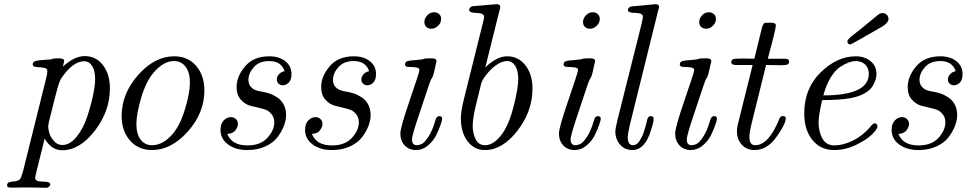

<svg xmlns="http://www.w3.org/2000/svg" viewBox="-20 -714 4672 928"><path d="M14.2 181.2Q14.2 165 41 163.6Q67.9 162.1 77.1 151.9Q82 145 91.8 111.8L201.2 -328.1Q209 -357.9 209 -369.1Q209 -384.3 191.4 -386.7Q173.8 -389.2 156 -390.1Q138.2 -391.1 138.2 -402.8Q138.2 -416 154.1 -419.9Q169.9 -423.8 226.1 -426.8Q234.9 -431.6 252.9 -432.1H261.2Q277.3 -432.1 283.7 -429.4Q290 -426.8 290 -418Q290 -416 284.2 -392.1Q339.4 -442.9 389.2 -442.9Q444.3 -442.9 477.8 -398.9Q511.2 -355 511.2 -287.1Q511.2 -176.3 438.2 -82Q365.2 12.2 280.8 12.2Q229 12.2 195.8 -43.9Q191.9 -25.9 179.9 20.5Q168 66.9 158.9 104Q149.9 141.1 149.9 146Q149.9 163.1 183.3 163.6Q216.8 164.1 221.2 170.9Q223.1 174.8 223.1 176.8Q223.1 182.6 217 188.2Q210.9 193.8 202.1 193.8Q197.3 193.8 169.2 192.9Q141.1 191.9 107.9 191.9Q87.9 191.9 64.5 192.4Q41 192.9 36.1 192.9Q22.9 192.9 18.6 190.4Q14.2 188 14.2 181.2ZM212.9 -104Q212.9 -90.8 218 -72Q223.1 -53.2 240 -33.2Q256.8 -13.2 280.8 -13.2Q317.9 -13.2 349.9 -52.5Q381.8 -91.8 400.4 -147Q418.9 -202.1 429.4 -252Q439.9 -301.8 439.9 -331.1Q439.9 -372.1 425.5 -395Q411.1 -418 386.2 -418Q333 -418 276.9 -336.9Q267.1 -320.8 259.8 -294.9Q257.8 -291 216.8 -127Q212.9 -106.9 212.9 -104Z M567.9 -152.8Q567.9 -261.7 647.9 -351.8Q728 -441.9 821.8 -441.9Q887.7 -441.9 927.7 -396Q967.8 -350.1 967.8 -276.9Q967.8 -168 887.9 -78.4Q808.1 11.2 713.9 11.2Q648.9 11.2 608.4 -34.9Q567.9 -81.1 567.9 -152.8ZM639.2 -113.8Q639.2 -65.9 659.7 -39.1Q680.2 -12.2 714.8 -12.2Q768.1 -12.2 814.9 -66.9Q851.1 -109.9 874.5 -187.5Q897.9 -265.1 897.9 -315.9Q897.9 -363.8 877 -391.4Q856 -418.9 820.8 -418.9Q770 -418.9 722.2 -362.8Q686 -320.8 662.6 -242.2Q639.2 -163.6 639.2 -113.8Z M1045.9 -85.9Q1045.9 -116.7 1061.8 -132.3Q1077.6 -147.9 1095.7 -147.9Q1110.8 -147.9 1120.4 -138.4Q1129.9 -128.9 1129.9 -115.2Q1129.9 -100.1 1117.7 -84Q1105.5 -67.9 1078.6 -66.9Q1100.6 -11.2 1175.3 -11.2Q1175.8 -11.2 1176.8 -11.2Q1238.8 -11.2 1272.2 -47.6Q1305.7 -84 1305.7 -123Q1305.7 -147 1291.7 -163.1Q1277.8 -179.2 1263.2 -184.1Q1248.5 -189 1222.2 -195.1Q1195.8 -201.2 1188.5 -203.1Q1162.6 -210.9 1143.1 -233.4Q1123.5 -255.9 1123.5 -293Q1123.5 -344.7 1164.6 -393.3Q1205.6 -441.9 1281.7 -441.9Q1328.6 -441.9 1358.6 -418.5Q1388.7 -395 1388.7 -356Q1388.7 -328.1 1375.7 -314.9Q1362.8 -301.8 1346.7 -301.8Q1334.5 -301.8 1326.2 -309.8Q1317.9 -317.9 1317.9 -330.1Q1317.9 -343.3 1327.9 -354.7Q1337.9 -366.2 1355.5 -370.1Q1339.4 -418.9 1280.8 -418.9Q1232.9 -418.9 1206.8 -389.4Q1180.7 -359.9 1180.7 -328.1Q1180.7 -321.3 1182.1 -315.2Q1183.6 -309.1 1185.5 -304.4Q1187.5 -299.8 1191.2 -295.9Q1194.8 -292 1197.8 -289.1Q1200.7 -286.1 1205.1 -283.4Q1209.5 -280.8 1213.1 -279.3Q1216.8 -277.8 1221.7 -276.4Q1226.6 -274.9 1228.5 -274.4Q1230.5 -273.9 1234.6 -272.9Q1238.8 -272 1239.7 -272Q1240.7 -272 1248.8 -270.5Q1256.8 -269 1262.7 -267.6Q1268.6 -266.1 1279.5 -262.9Q1290.5 -259.8 1298.6 -255.4Q1306.6 -251 1317.1 -244.9Q1327.6 -238.8 1335.2 -230.5Q1342.8 -222.2 1349.1 -212.2Q1355.5 -202.1 1359.1 -188Q1362.8 -173.8 1362.8 -158.2Q1362.8 -133.3 1352.3 -105.7Q1341.8 -78.1 1321.3 -51Q1300.8 -23.9 1262.7 -6.3Q1224.6 11.2 1175.8 11.2Q1118.7 11.2 1082.3 -15.9Q1045.9 -43 1045.9 -85.9Z M1454.6 -85.9Q1454.6 -116.7 1470.5 -132.3Q1486.3 -147.9 1504.4 -147.9Q1519.5 -147.9 1529.1 -138.4Q1538.6 -128.9 1538.6 -115.2Q1538.6 -100.1 1526.4 -84Q1514.2 -67.9 1487.3 -66.9Q1509.3 -11.2 1584 -11.2Q1584.5 -11.2 1585.4 -11.2Q1647.5 -11.2 1680.9 -47.6Q1714.4 -84 1714.4 -123Q1714.4 -147 1700.4 -163.1Q1686.5 -179.2 1671.9 -184.1Q1657.2 -189 1630.9 -195.1Q1604.5 -201.2 1597.2 -203.1Q1571.3 -210.9 1551.8 -233.4Q1532.2 -255.9 1532.2 -293Q1532.2 -344.7 1573.2 -393.3Q1614.3 -441.9 1690.4 -441.9Q1737.3 -441.9 1767.3 -418.5Q1797.4 -395 1797.4 -356Q1797.4 -328.1 1784.4 -314.9Q1771.5 -301.8 1755.4 -301.8Q1743.2 -301.8 1734.9 -309.8Q1726.6 -317.9 1726.6 -330.1Q1726.6 -343.3 1736.6 -354.7Q1746.6 -366.2 1764.2 -370.1Q1748 -418.9 1689.5 -418.9Q1641.6 -418.9 1615.5 -389.4Q1589.4 -359.9 1589.4 -328.1Q1589.4 -321.3 1590.8 -315.2Q1592.3 -309.1 1594.2 -304.4Q1596.2 -299.8 1599.9 -295.9Q1603.5 -292 1606.4 -289.1Q1609.4 -286.1 1613.8 -283.4Q1618.2 -280.8 1621.8 -279.3Q1625.5 -277.8 1630.4 -276.4Q1635.3 -274.9 1637.2 -274.4Q1639.2 -273.9 1643.3 -272.9Q1647.5 -272 1648.4 -272Q1649.4 -272 1657.5 -270.5Q1665.5 -269 1671.4 -267.6Q1677.2 -266.1 1688.2 -262.9Q1699.2 -259.8 1707.3 -255.4Q1715.3 -251 1725.8 -244.9Q1736.3 -238.8 1743.9 -230.5Q1751.5 -222.2 1757.8 -212.2Q1764.2 -202.1 1767.8 -188Q1771.5 -173.8 1771.5 -158.2Q1771.5 -133.3 1761 -105.7Q1750.5 -78.1 1730 -51Q1709.5 -23.9 1671.4 -6.3Q1633.3 11.2 1584.5 11.2Q1527.3 11.2 1491 -15.9Q1454.6 -43 1454.6 -85.9Z M1915 -68.8Q1915 -97.7 1961.2 -231.9Q2007.3 -366.2 2007.3 -375Q2007.3 -384.8 1994.1 -387.5Q1981 -390.1 1964.1 -390.1Q1947.3 -390.1 1942.9 -393.1Q1933.1 -399.9 1940.9 -413.1Q1944.8 -418 1954.3 -419.9Q1963.9 -421.9 1984.4 -423.3Q2004.9 -424.8 2019 -426.8Q2023.9 -427.7 2027.6 -429Q2031.2 -430.2 2033.2 -430.7Q2035.2 -431.2 2042.2 -431.6Q2049.3 -432.1 2063 -432.1H2066.9Q2089.8 -432.1 2089.8 -418.9Q2089.8 -417 2078.1 -366.2Q2074.2 -350.1 2071.5 -344Q2068.8 -337.9 2067.9 -337.4Q2066.9 -336.9 2063 -328.9Q2059.1 -320.8 2053.2 -303.2Q2034.2 -246.1 2008.3 -168.9Q1971.2 -59.1 1971.2 -41Q1971.2 -12.2 1994.1 -12.2Q2006.3 -12.2 2019.3 -18.6Q2032.2 -24.9 2051.3 -54Q2070.3 -83 2084 -131.8Q2089.8 -152.8 2103 -152.8Q2117.2 -152.8 2117.2 -140.1Q2117.2 -133.3 2109.6 -111.1Q2102.1 -88.9 2088.1 -60.5Q2074.2 -32.2 2048.1 -10.5Q2022 11.2 1991.2 11.2Q1957 11.2 1936 -11.2Q1915 -33.7 1915 -68.8ZM2031.2 -607.9Q2031.2 -625 2045.2 -639.9Q2059.1 -654.8 2078.1 -654.8Q2092.3 -654.8 2102.3 -646Q2112.3 -637.2 2112.3 -622.1Q2112.3 -604 2097.7 -589.6Q2083 -575.2 2064.9 -575.2Q2049.8 -575.2 2040.5 -584Q2031.2 -592.8 2031.2 -607.9Z M2207.5 -142.1Q2207.5 -177.2 2222.7 -236.8L2314.9 -606.9Q2319.8 -625 2319.8 -632.8Q2319.8 -650.9 2283.7 -651.4Q2247.6 -651.9 2247.6 -666Q2247.6 -670.9 2249.8 -673.8Q2252 -676.8 2253.9 -679Q2255.9 -681.2 2259.8 -682.6Q2263.7 -684.1 2265.6 -684.1Q2267.6 -684.1 2272.2 -684.6Q2276.9 -685.1 2277.8 -685.1Q2291 -686 2317.9 -688.5Q2344.7 -690.9 2362.3 -692.4Q2379.9 -693.8 2381.8 -693.8Q2397.9 -693.8 2397.9 -680.2Q2397.9 -674.3 2392.6 -657.2L2325.7 -388.2Q2381.3 -441.9 2430.7 -441.9Q2431.2 -441.9 2431.6 -441.9Q2485.8 -441.9 2519.8 -397.9Q2553.7 -354 2553.7 -286.1Q2553.7 -176.3 2481.2 -82.5Q2408.7 11.2 2323.7 11.2Q2272 11.2 2239.7 -31.5Q2207.5 -74.2 2207.5 -142.1ZM2264.6 -106.9Q2264.6 -69.8 2278.8 -41Q2293 -12.2 2324.7 -12.2Q2368.7 -12.2 2409.7 -70.8Q2441.9 -116.7 2463.4 -203.4Q2484.9 -290 2484.9 -331.1Q2484.9 -373 2470.2 -396Q2455.6 -418.9 2430.7 -418.9Q2405.8 -418.9 2375.7 -397.5Q2345.7 -376 2320.8 -339.8Q2314.9 -331.1 2310.8 -322.5Q2306.6 -314 2305.2 -307.9Q2303.7 -301.8 2298.3 -279.3Q2293 -256.8 2288.6 -240.2Q2264.6 -147 2264.6 -106.9Z M2681.6 -68.8Q2681.6 -97.7 2727.8 -231.9Q2773.9 -366.2 2773.9 -375Q2773.9 -384.8 2760.7 -387.5Q2747.6 -390.1 2730.7 -390.1Q2713.9 -390.1 2709.5 -393.1Q2699.7 -399.9 2707.5 -413.1Q2711.4 -418 2720.9 -419.9Q2730.5 -421.9 2751 -423.3Q2771.5 -424.8 2785.6 -426.8Q2790.5 -427.7 2794.2 -429Q2797.9 -430.2 2799.8 -430.7Q2801.8 -431.2 2808.8 -431.6Q2815.9 -432.1 2829.6 -432.1H2833.5Q2856.4 -432.1 2856.4 -418.9Q2856.4 -417 2844.7 -366.2Q2840.8 -350.1 2838.1 -344Q2835.4 -337.9 2834.5 -337.4Q2833.5 -336.9 2829.6 -328.9Q2825.7 -320.8 2819.8 -303.2Q2800.8 -246.1 2774.9 -168.9Q2737.8 -59.1 2737.8 -41Q2737.8 -12.2 2760.7 -12.2Q2772.9 -12.2 2785.9 -18.6Q2798.8 -24.9 2817.9 -54Q2836.9 -83 2850.6 -131.8Q2856.4 -152.8 2869.6 -152.8Q2883.8 -152.8 2883.8 -140.1Q2883.8 -133.3 2876.2 -111.1Q2868.7 -88.9 2854.7 -60.5Q2840.8 -32.2 2814.7 -10.5Q2788.6 11.2 2757.8 11.2Q2723.6 11.2 2702.6 -11.2Q2681.6 -33.7 2681.6 -68.8ZM2797.9 -607.9Q2797.9 -625 2811.8 -639.9Q2825.7 -654.8 2844.7 -654.8Q2858.9 -654.8 2868.9 -646Q2878.9 -637.2 2878.9 -622.1Q2878.9 -604 2864.3 -589.6Q2849.6 -575.2 2831.5 -575.2Q2816.4 -575.2 2807.1 -584Q2797.9 -592.8 2797.9 -607.9Z M2954.1 -79.1Q2954.1 -91.3 2964.4 -133.8L3080.6 -597.2Q3087.4 -625 3087.4 -632.8Q3087.4 -650.9 3052.2 -651.4Q3017.1 -651.9 3015.1 -663.1Q3014.2 -671.9 3020.3 -677Q3026.4 -682.1 3029.8 -682.6Q3033.2 -683.1 3041.5 -684.1Q3056.6 -685.1 3083 -687.5Q3109.4 -689.9 3127.9 -691.9Q3146.5 -693.8 3148.4 -693.8Q3165.5 -693.8 3165.5 -680.2Q3165.5 -676.3 3163.3 -670.2Q3161.1 -664.1 3161.1 -663.1L3023.4 -106.9Q3014.6 -67.9 3014.2 -50.8Q3014.2 -12.2 3040 -12.2Q3040 -12.2 3040.5 -12.2Q3048.3 -12.2 3056.4 -17.1Q3064.5 -22 3070.8 -32.5Q3077.1 -43 3082.3 -52.5Q3087.4 -62 3091.8 -76.4Q3096.2 -90.8 3098.9 -99.4Q3101.6 -107.9 3105 -121.3Q3108.4 -134.8 3108.4 -136.2Q3113.3 -153.3 3125.5 -152.8Q3139.6 -152.8 3139.2 -140.1Q3139.2 -118.2 3118.2 -61Q3089.4 10.7 3037.1 11.2Q3000 11.2 2977.1 -14.9Q2954.1 -41 2954.1 -79.1Z M3243.2 -68.8Q3243.2 -97.7 3289.3 -231.9Q3335.4 -366.2 3335.4 -375Q3335.4 -384.8 3322.3 -387.5Q3309.1 -390.1 3292.2 -390.1Q3275.4 -390.1 3271 -393.1Q3261.2 -399.9 3269 -413.1Q3272.9 -418 3282.5 -419.9Q3292 -421.9 3312.5 -423.3Q3333 -424.8 3347.2 -426.8Q3352.1 -427.7 3355.7 -429Q3359.4 -430.2 3361.3 -430.7Q3363.3 -431.2 3370.4 -431.6Q3377.4 -432.1 3391.1 -432.1H3395Q3418 -432.1 3418 -418.9Q3418 -417 3406.2 -366.2Q3402.3 -350.1 3399.7 -344Q3397 -337.9 3396 -337.4Q3395 -336.9 3391.1 -328.9Q3387.2 -320.8 3381.3 -303.2Q3362.3 -246.1 3336.4 -168.9Q3299.3 -59.1 3299.3 -41Q3299.3 -12.2 3322.3 -12.2Q3334.5 -12.2 3347.4 -18.6Q3360.4 -24.9 3379.4 -54Q3398.4 -83 3412.1 -131.8Q3418 -152.8 3431.2 -152.8Q3445.3 -152.8 3445.3 -140.1Q3445.3 -133.3 3437.7 -111.1Q3430.2 -88.9 3416.3 -60.5Q3402.3 -32.2 3376.2 -10.5Q3350.1 11.2 3319.3 11.2Q3285.2 11.2 3264.2 -11.2Q3243.2 -33.7 3243.2 -68.8ZM3359.4 -607.9Q3359.4 -625 3373.3 -639.9Q3387.2 -654.8 3406.2 -654.8Q3420.4 -654.8 3430.4 -646Q3440.4 -637.2 3440.4 -622.1Q3440.4 -604 3425.8 -589.6Q3411.1 -575.2 3393.1 -575.2Q3377.9 -575.2 3368.7 -584Q3359.4 -592.8 3359.4 -607.9Z M3514.6 -413.1Q3514.6 -430.2 3536.6 -430.2Q3541.5 -430.2 3551.8 -430.7Q3562 -431.2 3566.9 -431.2Q3576.7 -431.2 3596.2 -430.7Q3615.7 -430.2 3626 -430.2L3661.6 -575.2Q3664.6 -587.4 3665.8 -589.6Q3667 -591.8 3669.9 -597.4Q3672.9 -603 3677.2 -603.5Q3681.6 -604 3689.9 -604H3708Q3730 -604 3730 -590.8Q3730 -573.7 3690.9 -430.2H3772.9Q3793.9 -430.2 3793.9 -417Q3793.9 -405.8 3785.9 -402.3Q3777.8 -398.9 3757.8 -398.9H3741.7Q3731.9 -398.9 3712.4 -399.4Q3692.9 -399.9 3682.6 -399.9Q3680.7 -394 3677.7 -380.1Q3674.8 -366.2 3672.9 -359.9L3612.8 -117.2Q3601.6 -71.3 3602.1 -51.8Q3602.1 -12.2 3629.4 -12.2Q3629.4 -12.2 3629.9 -12.2Q3695.8 -12.2 3747.1 -140.1Q3752 -153.3 3764.9 -153.1Q3777.8 -152.8 3777.8 -142.1Q3777.8 -115.2 3732.9 -52Q3688 11.2 3627 11.2Q3588.9 11.2 3565.4 -14.4Q3542 -40 3542 -79.1Q3542 -100.1 3548.8 -123L3617.7 -399.9H3536.6Q3514.6 -399.9 3514.6 -413.1Z M3867.2 -166Q3867.2 -287.1 3946.8 -364.5Q4026.4 -441.9 4116.2 -441.9Q4159.2 -441.9 4187.7 -418.5Q4216.3 -395 4216.3 -356.9Q4216.3 -343.8 4212.4 -330.3Q4208.5 -316.9 4198 -298.3Q4187.5 -279.8 4160.4 -263.9Q4133.3 -248 4094.2 -240.2Q4042.5 -230.5 3953.6 -230Q3936.5 -155.8 3936.5 -122.1Q3936.5 -77.1 3955.1 -44.2Q3973.6 -11.2 4013.2 -11.2Q4054.2 -11.2 4101.8 -34.2Q4149.4 -57.1 4184.6 -99.1Q4199.7 -118.2 4207.5 -118.2Q4212.4 -118.2 4216.8 -114Q4221.2 -109.9 4221.2 -104Q4221.2 -90.8 4195.3 -64.9Q4169.4 -39.1 4117.9 -13.9Q4066.4 11.2 4011.2 11.2Q3946.3 11.2 3906.7 -37.4Q3867.2 -85.9 3867.2 -166ZM3959.5 -252.9Q4179.7 -252.9 4179.2 -357.9Q4179.2 -384.8 4161.9 -401.9Q4144.5 -418.9 4116.2 -418.9Q4101.1 -418.9 4082.8 -412.4Q4064.5 -405.8 4040.5 -390.4Q4016.6 -375 3994.6 -338.9Q3972.7 -302.7 3959.5 -252.9ZM4075.7 -514.2V-515.1Q4075.7 -521 4093.3 -537.1Q4102.1 -543.9 4136.7 -570.8Q4183.6 -609.9 4219.7 -639.2Q4233.9 -651.4 4246.6 -650.9Q4257.8 -650.9 4266.1 -642.3Q4274.4 -633.8 4274.4 -623Q4274.4 -604 4244.6 -585.9Q4094.7 -499 4089.4 -499Q4083.5 -499 4079.6 -503.4Q4075.7 -507.8 4075.7 -514.2Z M4289.6 -85.9Q4289.6 -116.7 4305.4 -132.3Q4321.3 -147.9 4339.4 -147.9Q4354.5 -147.9 4364 -138.4Q4373.5 -128.9 4373.5 -115.2Q4373.5 -100.1 4361.3 -84Q4349.1 -67.9 4322.3 -66.9Q4344.2 -11.2 4418.9 -11.2Q4419.4 -11.2 4420.4 -11.2Q4482.4 -11.2 4515.9 -47.6Q4549.3 -84 4549.3 -123Q4549.3 -147 4535.4 -163.1Q4521.5 -179.2 4506.8 -184.1Q4492.2 -189 4465.8 -195.1Q4439.5 -201.2 4432.1 -203.1Q4406.2 -210.9 4386.7 -233.4Q4367.2 -255.9 4367.2 -293Q4367.2 -344.7 4408.2 -393.3Q4449.2 -441.9 4525.4 -441.9Q4572.3 -441.9 4602.3 -418.5Q4632.3 -395 4632.3 -356Q4632.3 -328.1 4619.4 -314.9Q4606.4 -301.8 4590.3 -301.8Q4578.1 -301.8 4569.8 -309.8Q4561.5 -317.9 4561.5 -330.1Q4561.5 -343.3 4571.5 -354.7Q4581.5 -366.2 4599.1 -370.1Q4583 -418.9 4524.4 -418.9Q4476.6 -418.9 4450.4 -389.4Q4424.3 -359.9 4424.3 -328.1Q4424.3 -321.3 4425.8 -315.2Q4427.2 -309.1 4429.2 -304.4Q4431.2 -299.8 4434.8 -295.9Q4438.5 -292 4441.4 -289.1Q4444.3 -286.1 4448.7 -283.4Q4453.1 -280.8 4456.8 -279.3Q4460.4 -277.8 4465.3 -276.4Q4470.2 -274.9 4472.2 -274.4Q4474.1 -273.9 4478.3 -272.9Q4482.4 -272 4483.4 -272Q4484.4 -272 4492.4 -270.5Q4500.5 -269 4506.3 -267.6Q4512.2 -266.1 4523.2 -262.9Q4534.2 -259.8 4542.2 -255.4Q4550.3 -251 4560.8 -244.9Q4571.3 -238.8 4578.9 -230.5Q4586.4 -222.2 4592.8 -212.2Q4599.1 -202.1 4602.8 -188Q4606.4 -173.8 4606.4 -158.2Q4606.4 -133.3 4595.9 -105.7Q4585.4 -78.1 4564.9 -51Q4544.4 -23.9 4506.3 -6.3Q4468.3 11.2 4419.4 11.2Q4362.3 11.2 4325.9 -15.9Q4289.6 -43 4289.6 -85.9Z"/></svg>

Font: CMU Classical Serif
Style: Italic
Weight: 500
Italic angle: -14.04°
Version: Version 0.7.0